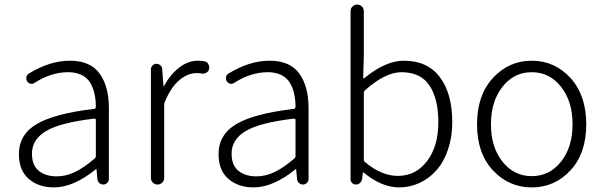

<svg xmlns="http://www.w3.org/2000/svg" viewBox="-20 -815 2665 848"><path d="M217.8 12.7Q150.4 12.7 106.9 -24.9Q63.5 -62.5 63.5 -133.8Q63.5 -220.7 142.1 -267.1Q220.7 -313.5 395.5 -334Q403.3 -335 403.3 -343.8Q403.3 -374 397.5 -399.4Q392.6 -424.8 379.4 -447.8Q366.2 -470.7 341.3 -483.4Q316.4 -496.1 281.2 -496.1Q206.1 -496.1 132.8 -449.2Q125 -443.4 115.2 -445.3Q105.5 -447.3 99.6 -456.1Q94.7 -464.8 96.7 -475.1Q98.6 -485.4 107.4 -490.2Q200.2 -546.9 289.1 -546.9Q378.9 -546.9 419.9 -490.2Q460.9 -433.6 460.9 -337.9V-24.4Q460.9 -14.6 453.6 -7.3Q446.3 0 436.5 0Q425.8 0 418.5 -6.8Q411.1 -13.7 410.2 -24.4L406.2 -67.4Q406.2 -68.4 405.3 -68.4Q404.3 -68.4 403.3 -67.4Q304.7 12.7 217.8 12.7ZM230.5 -36.1Q271.5 -36.1 311 -55.2Q350.6 -74.2 397.5 -114.3Q403.3 -119.1 403.3 -126V-285.2Q403.3 -291 397.5 -291Q396.5 -291 395.5 -291Q246.1 -273.4 183.6 -236.3Q121.1 -199.2 121.1 -136.7Q121.1 -85 151.4 -60.5Q181.6 -36.1 230.5 -36.1Z M646.5 -29.3V-508.8Q646.5 -518.6 653.8 -525.9Q661.1 -533.2 670.9 -533.2Q680.7 -533.2 688.5 -526.4Q696.3 -519.5 696.3 -508.8L702.1 -434.6Q702.1 -433.6 703.1 -433.6Q704.1 -433.6 704.1 -434.6Q732.4 -486.3 771.5 -516.6Q810.5 -546.9 854.5 -546.9Q871.1 -546.9 883.8 -543.9Q895.5 -542 900.4 -531.2Q904.3 -524.4 904.3 -516.6Q904.3 -512.7 903.3 -508.8Q900.4 -499 891.1 -493.7Q881.8 -488.3 871.1 -490.2Q862.3 -492.2 847.7 -492.2Q809.6 -492.2 772.5 -461.4Q735.4 -430.7 708 -365.2Q705.1 -358.4 705.1 -350.6V-29.3Q705.1 -16.6 696.3 -8.3Q687.5 0 675.8 0Q664.1 0 655.3 -8.3Q646.5 -16.6 646.5 -29.3Z M1099.6 12.7Q1032.2 12.7 988.8 -24.9Q945.3 -62.5 945.3 -133.8Q945.3 -220.7 1023.9 -267.1Q1102.5 -313.5 1277.3 -334Q1285.2 -335 1285.2 -343.8Q1285.2 -374 1279.3 -399.4Q1274.4 -424.8 1261.2 -447.8Q1248 -470.7 1223.1 -483.4Q1198.2 -496.1 1163.1 -496.1Q1087.9 -496.1 1014.6 -449.2Q1006.8 -443.4 997.1 -445.3Q987.3 -447.3 981.4 -456.1Q976.6 -464.8 978.5 -475.1Q980.5 -485.4 989.3 -490.2Q1082 -546.9 1170.9 -546.9Q1260.7 -546.9 1301.8 -490.2Q1342.8 -433.6 1342.8 -337.9V-24.4Q1342.8 -14.6 1335.4 -7.3Q1328.1 0 1318.4 0Q1307.6 0 1300.3 -6.8Q1293 -13.7 1292 -24.4L1288.1 -67.4Q1288.1 -68.4 1287.1 -68.4Q1286.1 -68.4 1285.2 -67.4Q1186.5 12.7 1099.6 12.7ZM1112.3 -36.1Q1153.3 -36.1 1192.9 -55.2Q1232.4 -74.2 1279.3 -114.3Q1285.2 -119.1 1285.2 -126V-285.2Q1285.2 -291 1279.3 -291Q1278.3 -291 1277.3 -291Q1127.9 -273.4 1065.4 -236.3Q1002.9 -199.2 1002.9 -136.7Q1002.9 -85 1033.2 -60.5Q1063.5 -36.1 1112.3 -36.1Z M1743.2 12.7Q1665 12.7 1585 -53.7Q1585 -53.7 1584 -53.7Q1583 -53.7 1583 -52.7L1579.1 -23.4Q1577.1 -13.7 1569.8 -6.8Q1562.5 0 1551.8 0Q1542 0 1535.2 -6.8Q1528.3 -13.7 1528.3 -23.4V-765.6Q1528.3 -778.3 1537.1 -786.6Q1545.9 -794.9 1557.6 -794.9Q1569.3 -794.9 1578.1 -786.6Q1586.9 -778.3 1586.9 -765.6V-567.4L1584 -472.7Q1584 -469.7 1585.9 -469.2Q1587.9 -468.8 1588.9 -469.7Q1682.6 -546.9 1763.7 -546.9Q1868.2 -546.9 1922.9 -474.1Q1977.5 -401.4 1977.5 -275.4Q1977.5 -209 1958.5 -153.8Q1939.5 -98.6 1907.2 -62.5Q1875 -26.4 1832.5 -6.8Q1790 12.7 1743.2 12.7ZM1737.3 -38.1Q1816.4 -38.1 1866.2 -103.5Q1916 -168.9 1916 -275.4Q1916 -377.9 1877 -437Q1837.9 -496.1 1752.9 -496.1Q1681.6 -496.1 1591.8 -416Q1586.9 -411.1 1586.9 -403.3V-110.4Q1586.9 -102.5 1592.8 -98.6Q1665 -38.1 1737.3 -38.1Z M2086.9 -265.6Q2086.9 -394.5 2157.2 -470.7Q2227.5 -546.9 2328.6 -546.9Q2429.7 -546.9 2499.5 -470.7Q2569.3 -394.5 2569.3 -265.6Q2569.3 -137.7 2499.5 -62.5Q2429.7 12.7 2328.6 12.7Q2227.5 12.7 2157.2 -62.5Q2086.9 -137.7 2086.9 -265.6ZM2199.2 -101.1Q2250 -37.1 2328.6 -37.1Q2407.2 -37.1 2458 -101.1Q2508.8 -165 2508.8 -266.1Q2508.8 -367.2 2458 -431.6Q2407.2 -496.1 2328.6 -496.1Q2250 -496.1 2199.2 -431.6Q2148.4 -367.2 2148.4 -266.1Q2148.4 -165 2199.2 -101.1Z"/></svg>

Font: Gen Jyuu Gothic Light
Style: Regular
Weight: 200
Designer: [Source Han Sans]
Ryoko NISHIZUKA  (kana & ideographs); Paul D. Hunt (Latin, Greek & Cyrillic); Wenlong ZHANG  (bopomofo
Version: Version 1.002.20150607